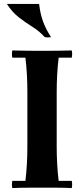

<svg xmlns="http://www.w3.org/2000/svg" viewBox="-20 -960 430 982"><path d="M43 2Q39 -17 43 -35H110Q115 -76 117.5 -120.5Q120 -165 120 -210V-490Q120 -535 117.5 -579.5Q115 -624 110 -665H43Q39 -684 43 -702Q78 -701 119.5 -700.5Q161 -700 195 -700Q230 -700 271.5 -700.5Q313 -701 347 -702Q351 -684 347 -665H280Q275 -624 272.5 -579.5Q270 -535 270 -490V-210Q270 -165 272.5 -120.5Q275 -76 280 -35H347Q351 -17 347 2Q313 0 271.5 0Q230 0 195 0Q161 0 119.5 0Q78 0 43 2ZM15 -940H180Q186 -888 201 -848Q216 -808 241 -770Q225 -767 209 -770Q181 -801 145.5 -823Q110 -845 76 -871.5Q42 -898 15 -940Z"/></svg>

Font: Poltawski Nowy
Style: Bold
Weight: 700
Designer: Adam Pótawski, Mateusz Machalski, Borys Kosmynka, Ania Wieluska
Foundry: Capitalics.wtf
Version: Version 1.001;gftools[0.9.25]